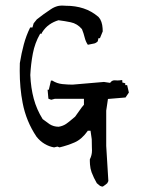

<svg xmlns="http://www.w3.org/2000/svg" viewBox="-20 -665 540 699"><path d="M407.7 -372.1 397 -372.6Q388.2 -372.6 382.3 -365.2L380.9 -363.3L358.4 -366.7L244.1 -356.9Q226.6 -356.9 207 -358.9Q187.5 -360.8 170.4 -371.6H165.5L157.7 -338.4H153.3L156.2 -305.7L166.5 -301.8L179.2 -305.2H285.6V-283.7L277.8 -274.4L253.4 -240.2Q229.5 -219.7 220.7 -213.9Q209 -206.1 193.8 -203.6H193.4Q175.3 -203.6 160.6 -212.9Q147 -222.2 135.3 -231.4Q113.3 -266.6 102.8 -305.9Q92.3 -345.2 90.3 -391.6Q92.3 -432.1 99.6 -470.2Q106.9 -508.3 125 -540L126.5 -542.5H131.8L132.8 -546.4Q145 -565.4 160.2 -575.7Q174.8 -585.9 192.9 -591.3Q216.3 -588.4 237.3 -584Q261.2 -579.1 278.3 -559.1Q284.7 -543.5 288.3 -528.3Q292 -513.2 299.8 -502Q310.1 -504.4 318.8 -505.9Q328.6 -506.8 335.9 -514.6L338.4 -525.9H343.8L354 -550.8Q354 -562.5 352.1 -574Q350.1 -585.4 344.7 -595.2L338.4 -603.5Q313 -625 283.7 -634.5Q254.4 -644 220.7 -644H220.2Q214.4 -644.5 210.7 -644.5Q207 -644.5 202.4 -644.5Q197.8 -644.5 190.9 -643.1Q177.2 -639.6 165 -631.3Q139.6 -614.7 114.3 -594.7L102.5 -580.1L98.1 -564.9H89.8Q75.2 -535.2 66.7 -503.4Q58.1 -471.7 52.2 -435.1Q51.8 -420.9 51.8 -407.2Q51.8 -344.7 62.5 -290Q75.2 -223.6 112.8 -167.5Q126 -150.9 142.6 -141.1Q159.2 -131.3 176.8 -128.4L189 -131.3L196.8 -128.4Q225.6 -135.3 251.5 -146.5Q277.3 -157.7 298.3 -187L299.3 -189H309.6L314 -158.2Q314 -139.6 314.5 -129.4Q314.9 -119.1 314.9 -117.2Q314.9 -100.1 307.1 -85Q307.1 -82 307.1 -77.6Q307.1 -73.2 307.6 -66.4Q308.6 -51.3 313.5 -37.6Q321.3 -17.1 332.5 2L344.2 11.7Q348.6 13.7 350.3 13.9Q352.1 14.2 353.8 14.2Q355.5 14.2 356.4 12.7Q362.3 9.3 370.6 2L374.5 -5.9L366.7 -133.8V-262.2L373 -304.7L437 -310.1L449.2 -328.1L442.9 -355H436V-361.8L425.3 -364.7V-372.6L422.9 -373.5Q415.5 -372.1 407.7 -372.1Z"/></svg>

Font: Bakudai
Style: Light
Weight: 300
Version: Version 1.48